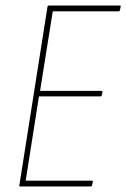

<svg xmlns="http://www.w3.org/2000/svg" viewBox="-20 -675 457 695"><path d="M53 0Q49 0 50 -4L152 -651Q153 -655 158 -655H413Q418 -655 417 -651L414 -638Q413 -634 409 -634H171L125 -346H347Q352 -346 351 -342L348 -329Q347 -326 343 -326H121L73 -21H312Q317 -21 316 -16L313 -4Q312 0 307 0Z"/></svg>

Font: Sofia Sans Condensed Thin
Style: Italic
Weight: 250
Italic angle: -9°
Version: Version 4.100